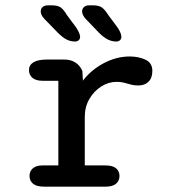

<svg xmlns="http://www.w3.org/2000/svg" viewBox="-20 -699 659 719"><path d="M297.5 -79.5H375Q402.5 -79.5 415 -68.5Q427.5 -57.5 427.5 -40Q427.5 -22.5 414.8 -11.2Q402 0 375 0H145.5Q116.5 0 103.5 -11.2Q90.5 -22.5 90.5 -40Q90.5 -57.5 102.8 -68.5Q115 -79.5 139 -79.5H198.5V-396.5H139.5Q114.5 -396.5 101.5 -407.5Q88.5 -418.5 88.5 -436.5Q88.5 -455.5 105.5 -465.8Q122.5 -476 155 -476H221.5Q245 -476 262.5 -464.8Q280 -453.5 288.5 -433L290.5 -397Q321.5 -437.5 368.8 -462.5Q416 -487.5 466 -487.5Q499 -487.5 524.8 -475.5Q550.5 -463.5 550.5 -433.5Q550.5 -407 536.2 -393Q522 -379 498 -379Q484.5 -379 474.5 -381.2Q464.5 -383.5 454.5 -386.5Q445.5 -389.5 435.8 -391Q426 -392.5 416.5 -392.5Q386.5 -392.5 359.2 -375.2Q332 -358 314.8 -328.5Q297.5 -299 297.5 -261.5ZM261 -543.5Q244 -543.5 229 -551.2Q214 -559 197 -576L147 -627.5Q139 -635.5 135.8 -642.8Q132.5 -650 132.5 -656.5Q132.5 -666.5 139.8 -672.8Q147 -679 158.5 -679H174Q195.5 -679 206.8 -671.5Q218 -664 231 -642L264.5 -597Q280 -573.5 280 -561Q280 -553 274.5 -548.2Q269 -543.5 261 -543.5ZM415.5 -543.5Q399 -543.5 383.5 -551.2Q368 -559 351 -576L301.5 -627.5Q287.5 -642.5 287.5 -656.5Q287.5 -666.5 294.8 -672.8Q302 -679 313.5 -679H328.5Q350 -679 361.2 -671.2Q372.5 -663.5 386 -642L419.5 -597Q434.5 -575 434.5 -561Q434.5 -553 429 -548.2Q423.5 -543.5 415.5 -543.5Z"/></svg>

Font: Sono ExtraLight Monospace Medium
Style: Regular
Weight: 500
Version: Version 2.112